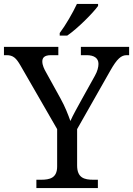

<svg xmlns="http://www.w3.org/2000/svg" viewBox="-25 -951 673 971"><path d="M277 -784V-771H315C368 -807 446 -886 471 -921V-931H364C343 -886 306 -822 277 -784ZM159 0H470V-42H447C402 -42 365 -51 365 -114V-298L533 -594C567 -654 588 -672 616 -672H628V-714H384V-672H413C451 -672 473 -657 473 -628C473 -612 468 -591 455 -568L391 -453C368 -411 343 -367 331 -339C320 -370 304 -412 281 -453L207 -587C199 -601 189 -621 189 -640C189 -657 197 -672 233 -672H270V-714H-5V-672H8C42 -672 57 -657 79 -619L264 -298V-109C264 -50 226 -42 182 -42H159Z"/></svg>

Font: Noto Nastaliq Urdu
Style: Regular
Weight: 400
Designer: Monotype Design Team (Patrick Giasson: type design, Kamal Mansour: OpenType code, Glenda Bellarosa). Updated by Simon Co
Foundry: Monotype Imaging Inc., Simon Cozens
Version: Version 3.009